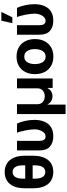

<svg xmlns="http://www.w3.org/2000/svg" viewBox="938 -1764 1023 2939"><g transform="rotate(-90 1449.5 -294.5)"><path d="M535.2 -425.3V-300.3Q534.7 -194.3 503.4 -125.5Q472.2 -56.6 416.7 -23.4Q361.3 9.8 287.6 9.8Q213.4 9.8 156.7 -23.4Q100.1 -56.6 68.6 -125.5Q37.1 -194.3 37.1 -300.3V-425.3Q37.1 -529.8 68.4 -598.4Q99.6 -667 155.8 -700.7Q211.9 -734.4 285.6 -734.4Q359.4 -734.4 415.3 -700.9Q471.2 -667.5 502.9 -598.9Q534.7 -530.3 535.2 -425.3ZM184.1 -446.8V-419.9H388.2V-446.8Q388.2 -536.6 360.4 -575Q332.5 -613.3 285.6 -613.3Q236.3 -613.3 210 -572.8Q183.6 -532.2 184.1 -446.8ZM388.2 -281.2V-306.2H184.1V-281.2Q183.6 -192.9 210.2 -152.6Q236.8 -112.3 287.6 -112.3Q333.5 -112.3 360.8 -150.1Q388.2 -188 388.2 -281.2Z M616.7 -545.9H762.7V-201.7Q763.2 -148.4 782.5 -128.4Q801.8 -108.4 827.1 -108.4Q861.8 -108.4 887 -133.1Q912.1 -157.7 925.8 -196.3Q939.5 -234.9 939.5 -277.3Q937.5 -342.3 923.3 -413.6Q909.2 -484.9 888.2 -545.9H1027.3Q1049.8 -501 1066.9 -428Q1084 -355 1084 -277.3Q1084 -196.8 1058.1 -131.6Q1032.2 -66.4 976.6 -28.3Q920.9 9.8 832 9.8Q734.9 9.8 675.5 -41.5Q616.2 -92.8 616.7 -203.1Z M1172.9 197.8V-545.9H1323.7V-231.9Q1323.7 -183.1 1357.4 -151.9Q1391.1 -120.6 1445.3 -121.1Q1499.5 -120.6 1533.2 -151.9Q1566.9 -183.1 1566.9 -231.9V-545.9H1718.3V0H1572.8V-77.6H1568.4Q1552.2 -42 1519 -22.5Q1485.8 -2.9 1445.3 -2.9Q1404.3 -2.9 1371.3 -22.5Q1338.4 -42 1322.3 -77.6H1317.4V197.8Z M2052.2 10.7Q1969.7 10.7 1909.4 -24.7Q1849.1 -60.1 1816.7 -123.3Q1784.2 -186.5 1784.2 -270.5Q1784.2 -355 1816.7 -418.5Q1849.1 -481.9 1909.4 -517.3Q1969.7 -552.7 2052.2 -552.7Q2135.3 -552.7 2195.6 -517.3Q2255.9 -481.9 2288.3 -418.5Q2320.8 -355 2320.8 -270.5Q2320.8 -186.5 2288.3 -123.3Q2255.9 -60.1 2195.6 -24.7Q2135.3 10.7 2052.2 10.7ZM2053.2 -107.4Q2109.4 -107.4 2138.4 -153.8Q2167.5 -200.2 2167.5 -271.5Q2167.5 -342.8 2138.4 -388.7Q2109.4 -434.6 2053.2 -434.6Q1996.1 -434.6 1967 -388.7Q1938 -342.8 1938 -271.5Q1938 -200.2 1967 -153.8Q1996.1 -107.4 2053.2 -107.4Z M2387.7 -545.9H2533.7V-201.7Q2534.2 -148.4 2553.5 -128.4Q2572.8 -108.4 2598.1 -108.4Q2632.8 -108.4 2658 -133.1Q2683.1 -157.7 2696.8 -196.3Q2710.4 -234.9 2710.4 -277.3Q2708.5 -342.3 2694.3 -413.6Q2680.2 -484.9 2659.2 -545.9H2798.3Q2820.8 -501 2837.9 -428Q2855 -355 2855 -277.3Q2855 -196.8 2829.1 -131.6Q2803.2 -66.4 2747.6 -28.3Q2691.9 9.8 2603 9.8Q2505.9 9.8 2446.5 -41.5Q2387.2 -92.8 2387.7 -203.1ZM2564.9 -616.7 2602.5 -785.6H2737.3L2653.8 -616.7Z"/></g></svg>

Font: Inter Tight
Style: Bold
Weight: 700
Designer: Rasmus Andersson
Foundry: rsms
Version: Version 3.004; ttfautohint (v1.8.4.7-5d5b)